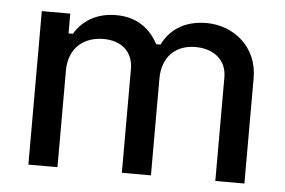

<svg xmlns="http://www.w3.org/2000/svg" viewBox="-42 -561 916 618"><g transform="rotate(5 416.0 -252.0)"><path d="M70 -496V0H164V-312C164 -386 213 -424 276 -424C333 -424 372 -392 372 -335V0H466V-312C466 -386 512 -424 573 -424C631 -424 674 -392 674 -335V0H768V-341C768 -442 689 -504 602 -504C522 -504 480 -463 460 -422H446C422 -467 381 -504 310 -504C245 -504 201 -474 176 -432H162V-496Z"/></g></svg>

Font: Space Text Medium
Style: Regular
Weight: 500
Designer: Florian Karsten (Space Text), Colophon Foundry (Space Mono)
Foundry: Florian Karsten
Version: Version 1.003;PS 001.003;hotconv 1.0.88;makeotf.lib2.5.64775